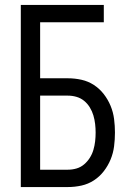

<svg xmlns="http://www.w3.org/2000/svg" viewBox="-20 -755 540 775"><path d="M64 0V-735H399V-665H142V-439H254Q282 -439 309 -433Q336 -427 359 -412Q382 -397 399 -375Q416 -353 426.5 -327.5Q437 -302 440.5 -274.5Q444 -247 444 -220Q444 -192 440.5 -164.5Q437 -137 426.5 -111.5Q416 -86 399 -64Q382 -42 359 -27Q336 -12 309 -6Q282 0 254 0ZM254 -70Q272 -70 289 -75Q306 -80 319.5 -91.5Q333 -103 342.5 -118Q352 -133 357 -150Q362 -167 364 -184.5Q366 -202 366 -220Q366 -237 364 -254.5Q362 -272 357 -289Q352 -306 342.5 -321.5Q333 -337 319.5 -348Q306 -359 289 -364Q272 -369 254 -369H142V-70Z"/></svg>

Font: Iosevka
Style: Regular
Weight: 400
Monospace: yes
Designer: Belleve Invis
Foundry: Belleve Invis
Version: Version 33.2.3; ttfautohint (v1.8.4)